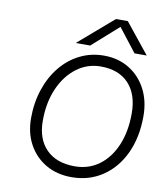

<svg xmlns="http://www.w3.org/2000/svg" viewBox="-94 -939 871 1023"><g transform="rotate(10 342.0 -427.5)"><path d="M450 -863H514L645 -700H579L481 -826L339 -700H261ZM96 -265Q96 -349 120.5 -421.5Q145 -494 189 -547.5Q233 -601 292.5 -630.5Q352 -660 422 -660Q499 -660 558 -624Q617 -588 650.5 -524.5Q684 -461 684 -378Q684 -264 643.5 -177Q603 -90 530 -41Q457 8 362 8Q284 8 224 -26.5Q164 -61 130 -122.5Q96 -184 96 -265ZM620 -382Q620 -485 566.5 -542.5Q513 -600 415 -600Q342 -600 284 -556Q226 -512 193 -436Q160 -360 160 -262Q160 -163 215 -107.5Q270 -52 369 -52Q444 -52 500.5 -93.5Q557 -135 588.5 -209.5Q620 -284 620 -382Z"/></g></svg>

Font: Overused Grotesk Book
Style: Italic
Weight: 350
Italic angle: -10°
Version: Version 0.003